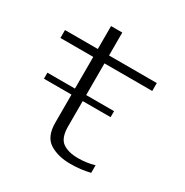

<svg xmlns="http://www.w3.org/2000/svg" viewBox="-168 -865 972 1008"><g transform="rotate(30 318.0 -361.0)"><path d="M51.5 -312H455.5V-348.5H51.5ZM394.5 6Q457 6 513.5 -8V-54Q466 -40 415.5 -40Q354.5 -40 320.5 -64.5Q286.5 -89 286.5 -159V-540.5H576V-588.5H286.5V-727.5H218.5V-588.5H19.5V-540.5H218.5V-142Q218.5 -57 269 -25.5Q319.5 6 394.5 6Z"/></g></svg>

Font: Anybody Expanded Light
Style: Regular
Weight: 300
Width: 7
Version: Version 1.113;gftools[0.9.25]